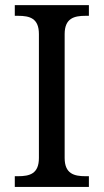

<svg xmlns="http://www.w3.org/2000/svg" viewBox="-20 -734 407 754"><path d="M38.1 0H329.1V-42H315.9C271.5 -42 233.9 -51.3 233.9 -113.8V-600.1C233.9 -662.6 271.5 -671.9 315.9 -671.9H329.1V-713.9H38.1V-671.9H50.8C97.2 -671.9 132.8 -662.1 132.8 -600.1V-113.8C132.8 -51.8 97.2 -42 50.8 -42H38.1Z"/></svg>

Font: The Erased English
Style: Regular
Weight: 400
Designer: Monotype Design team + ligartures altered by 180 Amsterdam
Foundry: Monotype Imaging Inc.
Version: Version 1.030;Glyphs 3.1.2 (3151)